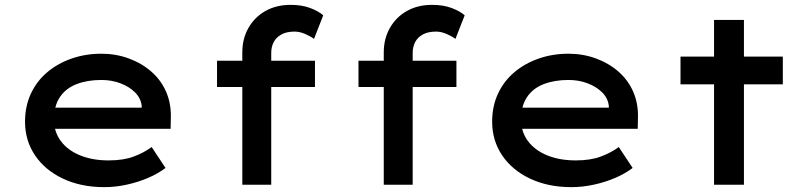

<svg xmlns="http://www.w3.org/2000/svg" viewBox="-20 -760 3334 790"><path d="M409 10Q313 10 239 -25Q165 -60 124 -121Q83 -182 83 -259Q83 -323 107 -374.5Q131 -426 174 -462.5Q217 -499 274.5 -519Q332 -539 397 -539Q457 -539 510 -519.5Q563 -500 602.5 -465.5Q642 -431 663 -383.5Q684 -336 683 -279L682 -230H177L154 -317H579L563 -303V-325Q559 -357 535 -380.5Q511 -404 475 -417.5Q439 -431 397 -431Q340 -431 295.5 -414Q251 -397 226.5 -360.5Q202 -324 202 -268Q202 -218 230 -180Q258 -142 309 -121Q360 -100 427 -100Q488 -100 530.5 -116Q573 -132 604 -155L661 -69Q631 -46 590.5 -28.5Q550 -11 503 -0.5Q456 10 409 10Z M977 0V-544Q977 -601 1002.5 -645.5Q1028 -690 1072.5 -715Q1117 -740 1176 -740Q1222 -740 1256.5 -727Q1291 -714 1310 -697L1272 -600Q1257 -611 1235 -620.5Q1213 -630 1192 -630Q1159 -630 1137.5 -618Q1116 -606 1106 -586.5Q1096 -567 1096 -542V0H1037Q1021 0 1006.5 0Q992 0 977 0ZM873 -402V-510H1276V-402ZM1559 0V-544Q1559 -601 1584.5 -645.5Q1610 -690 1654.5 -715Q1699 -740 1758 -740Q1804 -740 1838.5 -727Q1873 -714 1892 -697L1854 -600Q1839 -611 1817 -620.5Q1795 -630 1774 -630Q1741 -630 1719.5 -618Q1698 -606 1688 -586.5Q1678 -567 1678 -542V0H1619Q1603 0 1588.5 0Q1574 0 1559 0ZM1455 -402V-510H1858V-402Z M2331 10Q2235 10 2161 -25Q2087 -60 2046 -121Q2005 -182 2005 -259Q2005 -323 2029 -374.5Q2053 -426 2096 -462.5Q2139 -499 2196.5 -519Q2254 -539 2319 -539Q2379 -539 2432 -519.5Q2485 -500 2524.5 -465.5Q2564 -431 2585 -383.5Q2606 -336 2605 -279L2604 -230H2099L2076 -317H2501L2485 -303V-325Q2481 -357 2457 -380.5Q2433 -404 2397 -417.5Q2361 -431 2319 -431Q2262 -431 2217.5 -414Q2173 -397 2148.5 -360.5Q2124 -324 2124 -268Q2124 -218 2152 -180Q2180 -142 2231 -121Q2282 -100 2349 -100Q2410 -100 2452.5 -116Q2495 -132 2526 -155L2583 -69Q2553 -46 2512.5 -28.5Q2472 -11 2425 -0.5Q2378 10 2331 10Z M2918 0V-678H3041V0ZM2780 -413V-527H3201V-413Z"/></svg>

Font: Lexend Giga Medium
Style: Regular
Weight: 500
Designer: Bonnie Shaver-Troup, Thomas Jockin
Foundry: Lexend
Version: Version 1.007